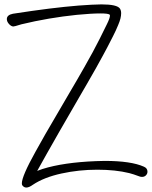

<svg xmlns="http://www.w3.org/2000/svg" viewBox="-20 -738 682 862"><path d="M127.9 91.3Q110.4 104 98.1 104Q87.9 104 80.6 94.7Q78.1 91.8 78.1 85Q78.1 53.2 139.2 -56.6Q172.9 -118.7 251.5 -252Q257.8 -263.2 286.4 -311.8Q314.9 -360.4 325 -377.7Q335 -395 358.9 -436.8Q382.8 -478.5 396.2 -503.7Q409.7 -528.8 427.5 -563.7Q445.3 -598.6 460 -629.4Q473.6 -656.7 473.6 -668Q473.6 -670.9 472.2 -672.4Q465.3 -677.7 430.7 -677.7Q390.6 -677.7 325.2 -671.4Q197.3 -658.2 76.2 -628.9Q73.7 -628.4 65.4 -625.7Q57.1 -623 49.8 -621.1Q42.5 -619.1 39.6 -619.1H39.1Q29.3 -620.1 20 -630.6Q10.7 -641.1 10.7 -652.3Q10.7 -670.9 38.1 -676.3Q49.8 -678.7 123.5 -689Q281.7 -711.4 390.6 -716.8Q419.9 -718.3 435.5 -718.3Q505.9 -718.3 518.6 -699.2Q523.9 -690.9 523.9 -678.7Q523.9 -668 520.8 -655Q517.6 -642.1 510.7 -626Q503.9 -609.9 500 -601.3Q496.1 -592.8 487.3 -575.2L478 -557.1Q462.9 -526.9 442.4 -489.3Q421.9 -451.7 410.4 -431.2Q398.9 -410.6 369.9 -360.4Q340.8 -310.1 335 -300.3Q229.5 -118.2 190.9 -49.3Q147 28.8 147 29.3Q169.4 21 171.4 20.5Q265.1 -8.8 411.1 -14.6Q434.6 -15.6 450.2 -15.6Q567.9 -15.6 626 10.3Q642.1 17.1 642.1 32.7Q642.1 42 635.3 49.1Q628.4 56.2 617.7 56.2Q611.8 56.2 606.4 54.2Q576.2 43 560.1 39.1Q498 23.9 417 23.9Q334 23.9 255.9 41Q177.7 58.1 127.9 91.3Z"/></svg>

Font: Sintesa 3
Style: 3
Weight: 400
Version: Version 001.000